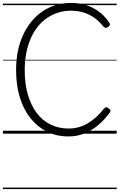

<svg xmlns="http://www.w3.org/2000/svg" viewBox="-20 -914 818 1313"><path d="M449 19Q367 19 301.5 -13.5Q236 -46 188.5 -105.5Q141 -165 115.5 -248.5Q90 -332 90 -435Q90 -503 102 -563Q114 -623 137.5 -674Q161 -725 194 -765.5Q227 -806 269 -835Q311 -864 361 -879Q411 -894 467 -894Q518 -894 564 -880.5Q610 -867 651 -838.5Q692 -810 724 -764Q733 -753 731.5 -745.5Q730 -738 721 -731Q710 -723 702.5 -723.5Q695 -724 686 -734Q644 -787 589 -814Q534 -841 467 -841Q420 -841 378.5 -828Q337 -815 301 -790.5Q265 -766 237 -730.5Q209 -695 189.5 -649.5Q170 -604 159.5 -550.5Q149 -497 149 -435Q149 -341 170.5 -267Q192 -193 231.5 -141Q271 -89 326.5 -62Q382 -35 449 -35Q486 -35 519.5 -44.5Q553 -54 582.5 -72Q612 -90 639 -114.5Q666 -139 690 -170Q699 -180 707 -180.5Q715 -181 724 -172Q735 -164 735.5 -157.5Q736 -151 729 -141Q690 -90 646 -54Q602 -18 553 0.5Q504 19 449 19ZM0 369H778V379H0ZM0 -20H778V0H0ZM0 -505H778V-500H0ZM0 -889H778V-879H0Z"/></svg>

Font: Playwrite HR Lijeva Guides
Style: Regular
Weight: 400
Designer: Veronika Burian, José Scaglione
Foundry: TypeTogether
Version: Version 1.003